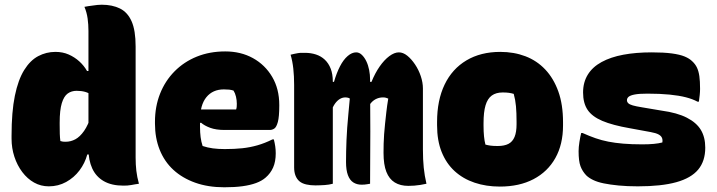

<svg xmlns="http://www.w3.org/2000/svg" viewBox="-20 -779 3040 814"><path d="M215 -559Q246 -559 271 -548Q296 -537 316 -519Q336 -501 349 -478H369V-375Q357 -385 341 -389.5Q325 -394 305 -394Q283 -394 267 -382.5Q251 -371 242 -341.5Q233 -312 233 -259V-251Q233 -228 233.5 -211.5Q234 -195 236 -181Q242 -179 247 -178.5Q252 -178 258 -178Q280 -178 299.5 -188.5Q319 -199 336.5 -224Q354 -249 367 -291V-124H350Q340 -87 317 -56.5Q294 -26 260.5 -7.5Q227 11 187 11Q153 11 124.5 -5Q96 -21 74.5 -49.5Q53 -78 41 -114.5Q29 -151 29 -191V-204Q29 -305 43 -373Q57 -441 82.5 -482Q108 -523 142 -541Q176 -559 215 -559ZM411 -759Q456 -759 488.5 -743Q521 -727 538 -688.5Q555 -650 555 -582Q555 -541 555 -487.5Q555 -434 555 -372.5Q555 -311 555 -245Q555 -179 555 -111Q555 -81 558 -55Q561 -29 569 0Q561 1 552.5 2.5Q544 4 536 5.5Q528 7 520 7.5Q512 8 503 8Q453 8 420 -11Q387 -30 371 -65Q355 -100 355 -147Q355 -214 355 -279Q355 -344 355 -407.5Q355 -471 355 -531.5Q355 -592 355 -648Q355 -675 351.5 -700.5Q348 -726 338 -750Q346 -752 355 -753Q364 -754 373.5 -755.5Q383 -757 392.5 -758Q402 -759 411 -759Z M935 -561Q1001 -561 1052.5 -532.5Q1104 -504 1134 -453Q1164 -402 1164 -334V-331Q1164 -284 1158 -262Q1152 -240 1143 -234Q1134 -228 1124 -228H932Q896 -228 871.5 -237Q847 -246 832 -259L812 -251L814 -315H981Q983 -320 983.5 -326Q984 -332 984 -339Q984 -354 980.5 -369Q977 -384 970 -395Q961 -398 951.5 -399Q942 -400 929 -400Q882 -400 855 -367Q828 -334 828 -269V-240Q828 -218 830.5 -198Q833 -178 839 -160Q860 -153 882.5 -150Q905 -147 933 -147Q974 -147 1007 -150.5Q1040 -154 1071.5 -163Q1103 -172 1135 -188H1141Q1145 -172 1147 -158Q1149 -144 1149 -129Q1149 -94 1138 -69Q1127 -44 1106 -26Q1090 -12 1065.5 -3Q1041 6 1008 10.5Q975 15 931 15Q862 15 807.5 -4.5Q753 -24 715 -59Q677 -94 657 -144Q637 -194 637 -255V-263Q637 -327 658.5 -381.5Q680 -436 720 -476.5Q760 -517 814.5 -539Q869 -561 935 -561Z M1788 0Q1775 3 1762 5Q1749 7 1736.5 8Q1724 9 1711 9Q1677 9 1653.5 -5.5Q1630 -20 1618 -50.5Q1606 -81 1606 -131Q1606 -150 1606.5 -169.5Q1607 -189 1608.5 -210Q1610 -231 1612.5 -254.5Q1615 -278 1618 -304.5Q1621 -331 1626 -361Q1622 -363 1616.5 -364.5Q1611 -366 1604 -366Q1590 -366 1578 -361Q1566 -356 1556.5 -346.5Q1547 -337 1541 -322L1536 -432H1555Q1570 -469 1589.5 -497Q1609 -525 1630.5 -541Q1652 -557 1671 -557Q1689 -557 1706.5 -543Q1724 -529 1739.5 -506Q1755 -483 1764 -456Q1773 -429 1773 -404Q1773 -372 1773 -340Q1773 -308 1773 -275.5Q1773 -243 1773 -211Q1773 -179 1773 -146Q1773 -102 1776.5 -68Q1780 -34 1788 0ZM1549 0Q1543 1 1537 2Q1531 3 1525.5 3.5Q1520 4 1513 4Q1493 4 1478 -5.5Q1463 -15 1455 -36.5Q1447 -58 1447 -92Q1447 -114 1447.5 -137Q1448 -160 1449 -185Q1450 -210 1452 -238Q1454 -266 1457 -296.5Q1460 -327 1463 -361Q1461 -363 1457.5 -364Q1454 -365 1451 -365.5Q1448 -366 1444 -366Q1432 -366 1421 -359.5Q1410 -353 1400.5 -340Q1391 -327 1384 -306L1379 -432H1396Q1407 -470 1421.5 -498Q1436 -526 1454 -541.5Q1472 -557 1490 -557Q1503 -557 1514 -546.5Q1525 -536 1533 -519.5Q1541 -503 1545 -482.5Q1549 -462 1549 -442Q1549 -387 1549.5 -332Q1550 -277 1550 -221.5Q1550 -166 1549.5 -111Q1549 -56 1549 0ZM1391 0Q1383 2 1374.5 3.5Q1366 5 1357 5.5Q1348 6 1338 6.5Q1328 7 1317 7Q1296 7 1278.5 3Q1261 -1 1250 -10Q1239 -19 1233 -34Q1227 -49 1227 -69Q1227 -128 1227 -186Q1227 -244 1227 -302.5Q1227 -361 1227 -419Q1227 -456 1223.5 -488Q1220 -520 1212 -547Q1219 -549 1226.5 -550.5Q1234 -552 1242 -553.5Q1250 -555 1257.5 -555Q1265 -555 1273 -555Q1298 -555 1319.5 -548Q1341 -541 1357 -526Q1373 -511 1382 -488Q1391 -465 1391 -433Q1391 -361 1391 -288.5Q1391 -216 1391 -144Q1391 -72 1391 0Z M2101 -559Q2159 -559 2207.5 -540.5Q2256 -522 2291.5 -484.5Q2327 -447 2347 -391.5Q2367 -336 2367 -261V-247Q2367 -167 2334.5 -109Q2302 -51 2242 -19.5Q2182 12 2099 12Q2041 12 1992 -4.5Q1943 -21 1907.5 -53.5Q1872 -86 1852.5 -134.5Q1833 -183 1833 -248V-262Q1833 -354 1865 -420.5Q1897 -487 1957.5 -523Q2018 -559 2101 -559ZM2111 -387Q2083 -387 2065 -374Q2047 -361 2038.5 -332.5Q2030 -304 2030 -257V-246Q2030 -221 2032 -201Q2034 -181 2038 -166Q2049 -163 2060.5 -161.5Q2072 -160 2090 -160Q2118 -160 2135.5 -169Q2153 -178 2161.5 -198.5Q2170 -219 2170 -252V-263Q2170 -301 2167.5 -328.5Q2165 -356 2158 -381Q2148 -384 2137.5 -385.5Q2127 -387 2111 -387Z M2703 -167Q2731 -167 2752 -169Q2773 -171 2788 -175Q2790 -186 2786.5 -194.5Q2783 -203 2772 -209Q2761 -215 2739 -219L2652 -235Q2577 -248 2533.5 -266.5Q2490 -285 2471 -313.5Q2452 -342 2452 -387Q2452 -430 2472 -462.5Q2492 -495 2530.5 -516Q2569 -537 2622.5 -547Q2676 -557 2743 -557Q2794 -557 2828 -552.5Q2862 -548 2882.5 -539.5Q2903 -531 2915 -519Q2928 -507 2935 -492Q2942 -477 2945 -456Q2948 -435 2948 -402Q2948 -390 2946.5 -376Q2945 -362 2943 -348H2937Q2917 -359 2888 -366.5Q2859 -374 2818.5 -378Q2778 -382 2725 -382Q2690 -382 2671.5 -378.5Q2653 -375 2645.5 -369Q2638 -363 2638 -354Q2638 -347 2643.5 -341.5Q2649 -336 2663 -332Q2677 -328 2702 -324L2785 -310Q2851 -301 2892 -280Q2933 -259 2951.5 -228Q2970 -197 2970 -153Q2970 -96 2940 -60Q2910 -24 2847 -6.5Q2784 11 2684 11Q2639 11 2603 7.5Q2567 4 2540 -1.5Q2513 -7 2494.5 -16Q2476 -25 2465 -36Q2449 -53 2441 -74.5Q2433 -96 2433 -138Q2433 -155 2436.5 -177Q2440 -199 2444 -215H2450Q2479 -202 2505 -193Q2531 -184 2559 -178.5Q2587 -173 2622 -170Q2657 -167 2703 -167Z"/></svg>

Font: Recursive Monospace Casual Black
Style: Regular
Weight: 900
Version: Version 1.047